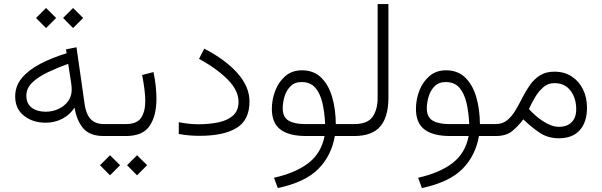

<svg xmlns="http://www.w3.org/2000/svg" viewBox="-20 -678 3001 957"><path d="M344.2 -638.2 394.5 -588.4 344.2 -538.1 294.4 -588.4ZM209.5 -638.2 259.8 -588.4 209.5 -538.1 159.7 -588.4ZM497.6 0Q427.7 0 395 -38.3Q362.3 -76.7 351.6 -141.6Q328.6 -106 290.8 -86.2Q252.9 -66.4 208 -66.4Q143.1 -66.4 99.4 -101.1Q55.7 -135.7 55.7 -197.3Q55.7 -250 89.8 -290.3Q124 -330.6 182.1 -360.6Q240.2 -390.6 312 -412.6L309.1 -432.1L361.3 -442.4L401.9 -158.2Q408.7 -109.4 431.9 -84.5Q455.1 -59.6 498.5 -59.6H521V0ZM337.4 -231Q337.4 -238.8 336.7 -246.3Q335.9 -253.9 335 -262.2L319.8 -359.9Q265.6 -340.3 218 -317.6Q170.4 -294.9 140.9 -266.6Q111.3 -238.3 111.3 -201.2Q111.3 -161.1 138.4 -141.1Q165.5 -121.1 207.5 -121.1Q241.2 -121.1 271 -134.8Q300.8 -148.4 319.1 -173.1Q337.4 -197.8 337.4 -231Z M500.5 -59.6H606.4Q662.6 -59.6 683.3 -90.8Q704.1 -122.1 704.1 -174.3Q704.1 -202.6 699.5 -237.1Q694.8 -271.5 688.5 -304.2L745.1 -318.8Q759.8 -248.5 759.8 -185.1Q759.8 -101.1 725.8 -50.5Q691.9 0 607.4 0H500.5ZM663.1 95.7 713.4 145.5 663.1 195.8 613.3 145.5ZM528.3 95.7 578.6 145.5 528.3 195.8 478.5 145.5Z M967.3 -58.6Q1025.9 -58.6 1071.5 -68.8Q1117.2 -79.1 1143.1 -103.5Q1168.9 -127.9 1168.9 -170.4Q1168.9 -227.1 1115 -281.5Q1061 -335.9 972.2 -384.8L998 -435.5Q1103 -381.3 1163.3 -313.7Q1223.6 -246.1 1223.6 -171.9Q1223.6 -80.1 1159.7 -40.5Q1095.7 -1 974.6 -1Q920.4 -1 871.1 -10.3V-68.8Q925.3 -58.6 967.3 -58.6Z M1484.9 -327.6Q1543.5 -327.6 1580.6 -291.5Q1617.7 -255.4 1635.5 -194.6Q1653.3 -133.8 1653.8 -59.6H1726.6V0H1648.9Q1632.3 97.2 1567.1 163.6Q1502 230 1364.7 259.3L1345.7 208Q1454.1 183.6 1517.8 134.3Q1581.5 85 1597.7 0H1505.4Q1421.9 0 1378.4 -32Q1335 -64 1335 -135.3Q1335 -182.1 1352.1 -226.3Q1369.1 -270.5 1402.6 -299.1Q1436 -327.6 1484.9 -327.6ZM1500.5 -59.6H1600.6Q1598.1 -116.7 1587.2 -164.3Q1576.2 -211.9 1551.8 -240.5Q1527.3 -269 1483.4 -269Q1448.7 -269 1428 -248Q1407.2 -227.1 1398.2 -196.8Q1389.2 -166.5 1389.2 -138.2Q1389.2 -94.2 1418.2 -76.9Q1447.3 -59.6 1500.5 -59.6Z M1707 -59.6H1745.1Q1812 -59.6 1837.2 -95.9Q1862.3 -132.3 1862.3 -190.4V-657.7H1916V-190.9Q1916 -95.7 1875.5 -47.9Q1835 0 1744.6 0H1707Z M2203.1 -327.6Q2261.7 -327.6 2298.8 -291.5Q2335.9 -255.4 2353.8 -194.6Q2371.6 -133.8 2372.1 -59.6H2444.8V0H2367.2Q2350.6 97.2 2285.4 163.6Q2220.2 230 2083 259.3L2064 208Q2172.4 183.6 2236.1 134.3Q2299.8 85 2315.9 0H2223.6Q2140.1 0 2096.7 -32Q2053.2 -64 2053.2 -135.3Q2053.2 -182.1 2070.3 -226.3Q2087.4 -270.5 2120.8 -299.1Q2154.3 -327.6 2203.1 -327.6ZM2218.8 -59.6H2318.8Q2316.4 -116.7 2305.4 -164.3Q2294.4 -211.9 2270 -240.5Q2245.6 -269 2201.7 -269Q2167 -269 2146.2 -248Q2125.5 -227.1 2116.5 -196.8Q2107.4 -166.5 2107.4 -138.2Q2107.4 -94.2 2136.5 -76.9Q2165.5 -59.6 2218.8 -59.6Z M2766.1 11.2Q2710 11.2 2668.7 -17.1Q2627.4 -45.4 2588.4 -83Q2561.5 -47.4 2531.7 -23.7Q2502 0 2451.2 0H2425.3V-59.6H2450.2Q2484.4 -59.6 2507.6 -78.4Q2530.8 -97.2 2548.6 -127Q2566.4 -156.7 2583.3 -190.2Q2600.1 -223.6 2620.8 -253.4Q2641.6 -283.2 2670.9 -302Q2700.2 -320.8 2743.2 -320.8Q2793 -320.8 2829.6 -296.9Q2866.2 -272.9 2886 -232.4Q2905.8 -191.9 2905.8 -141.1Q2905.8 -68.8 2869.4 -28.8Q2833 11.2 2766.1 11.2ZM2742.7 -263.7Q2711.4 -263.7 2687.7 -242.9Q2664.1 -222.2 2646.5 -192.4Q2628.9 -162.6 2616.2 -134.3Q2651.9 -96.2 2686 -74.2Q2729.5 -45.9 2765.1 -45.9Q2806.6 -45.9 2829.3 -68.8Q2852.1 -91.8 2852.1 -133.3Q2852.1 -188.5 2823.7 -226.1Q2795.4 -263.7 2742.7 -263.7Z"/></svg>

Font: Vazirmatn FD ExtraLight
Style: Regular
Weight: 200
Designer: Saber Rastikerdar
Foundry: Saber Rastikerdar
Version: Version 33.003